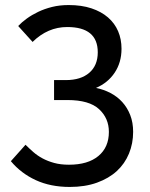

<svg xmlns="http://www.w3.org/2000/svg" viewBox="-20 -730 592 760"><path d="M256 10Q180 10 121.5 -17Q63 -44 23 -92L81 -157Q95 -143 111.5 -128.5Q128 -114 148.5 -103Q169 -92 194.5 -85Q220 -78 253 -78Q328 -78 369.5 -112.5Q411 -147 411 -208Q411 -262 372 -298Q333 -334 247 -334H194V-413H241Q300 -413 333.5 -442Q367 -471 367 -523Q367 -623 246 -623Q169 -623 109 -564L52 -627Q66 -642 86 -656.5Q106 -671 131 -683Q156 -695 186 -702.5Q216 -710 252 -710Q303 -710 342 -697Q381 -684 407.5 -661Q434 -638 447.5 -606.5Q461 -575 461 -537Q461 -483 434 -442.5Q407 -402 360 -382Q390 -376 417 -362Q444 -348 464 -326Q484 -304 495.5 -274.5Q507 -245 507 -208Q507 -162 490.5 -122Q474 -82 442.5 -53Q411 -24 364 -7Q317 10 256 10Z"/></svg>

Font: Tilda Sans Medium
Style: Regular
Weight: 500
Designer: ParaType Ltd
Foundry: ParaType Ltd
Version: Version 1.009